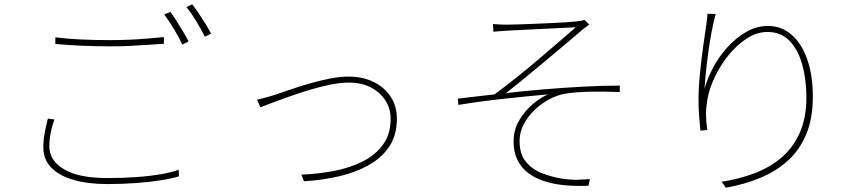

<svg xmlns="http://www.w3.org/2000/svg" viewBox="-20 -840 4040 895"><path d="M238 -666Q291 -659 357 -656Q423 -653 494 -653Q541 -653 585.5 -655Q630 -657 670 -660.5Q710 -664 744 -667V-636Q711 -634 670 -631Q629 -628 584 -626Q539 -624 494 -624Q422 -624 358.5 -627Q295 -630 238 -635ZM234 -283Q222 -251 216 -219.5Q210 -188 210 -158Q210 -91 279 -50.5Q348 -10 480 -10Q551 -10 615 -14.5Q679 -19 730.5 -28Q782 -37 813 -49L814 -18Q786 -9 735 -0.5Q684 8 618 13Q552 18 480 18Q391 18 324 -1Q257 -20 219.5 -58Q182 -96 182 -153Q182 -188 188.5 -221.5Q195 -255 203 -287ZM774 -785Q787 -768 802 -744Q817 -720 832.5 -694.5Q848 -669 859 -647L830 -632Q816 -663 791.5 -703.5Q767 -744 746 -772ZM876 -820Q890 -802 906.5 -777.5Q923 -753 938.5 -728Q954 -703 964 -683L935 -669Q918 -703 895 -741Q872 -779 849 -807Z M1178 -375Q1200 -380 1217 -385Q1234 -390 1259 -397Q1286 -406 1327.5 -420.5Q1369 -435 1417 -449Q1465 -463 1514 -473Q1563 -483 1606 -483Q1669 -483 1719.5 -459Q1770 -435 1800 -391Q1830 -347 1830 -286Q1830 -209 1794 -156Q1758 -103 1696.5 -69Q1635 -35 1557.5 -17.5Q1480 0 1397 5L1385 -26Q1462 -29 1536 -43Q1610 -57 1670 -87Q1730 -117 1765.5 -166Q1801 -215 1801 -286Q1801 -334 1776.5 -372Q1752 -410 1708.5 -432.5Q1665 -455 1606 -455Q1567 -455 1517.5 -445Q1468 -435 1416.5 -419Q1365 -403 1319 -386.5Q1273 -370 1240 -357.5Q1207 -345 1194 -340Z M2278 -728Q2291 -727 2306.5 -726Q2322 -725 2342 -725Q2356 -725 2387.5 -726Q2419 -727 2459.5 -728.5Q2500 -730 2541.5 -732Q2583 -734 2616.5 -736Q2650 -738 2666 -740Q2677 -741 2687.5 -743Q2698 -745 2705 -747L2727 -725Q2723 -722 2714 -716Q2705 -710 2699 -705Q2676 -685 2641 -655.5Q2606 -626 2565.5 -592Q2525 -558 2483.5 -523.5Q2442 -489 2404.5 -458.5Q2367 -428 2339 -406Q2424 -416 2515 -423.5Q2606 -431 2696 -436Q2786 -441 2869 -441V-411Q2794 -414 2728.5 -412.5Q2663 -411 2619 -404Q2580 -398 2542 -378Q2504 -358 2472 -327.5Q2440 -297 2421 -260Q2402 -223 2402 -183Q2402 -122 2431 -86.5Q2460 -51 2504.5 -33.5Q2549 -16 2595 -8Q2642 -1 2673 -2Q2704 -3 2730 -5L2723 26Q2549 33 2461.5 -20.5Q2374 -74 2374 -180Q2374 -235 2400.5 -279.5Q2427 -324 2464 -355Q2501 -386 2534 -400Q2443 -392 2332 -380Q2221 -368 2117 -351L2114 -380Q2155 -385 2201.5 -390.5Q2248 -396 2285 -400Q2333 -435 2388.5 -479.5Q2444 -524 2498 -570Q2552 -616 2596 -654Q2640 -692 2664 -713Q2650 -712 2617.5 -710.5Q2585 -709 2544 -707Q2503 -705 2462 -703Q2421 -701 2389.5 -699.5Q2358 -698 2344 -697Q2324 -696 2306.5 -694.5Q2289 -693 2280 -692Z M3316 -775Q3306 -738 3297 -691Q3288 -644 3281.5 -595Q3275 -546 3270.5 -502Q3266 -458 3264 -426Q3277 -474 3304.5 -525.5Q3332 -577 3371.5 -620.5Q3411 -664 3459 -691.5Q3507 -719 3560 -719Q3623 -719 3670 -678Q3717 -637 3743 -563Q3769 -489 3769 -389Q3769 -287 3738 -213.5Q3707 -140 3652 -90.5Q3597 -41 3523 -10.5Q3449 20 3363 35L3344 7Q3424 -5 3495 -31.5Q3566 -58 3621 -104Q3676 -150 3707.5 -220Q3739 -290 3739 -387Q3739 -468 3720 -537.5Q3701 -607 3661 -649Q3621 -691 3557 -691Q3508 -691 3461 -660.5Q3414 -630 3375 -581.5Q3336 -533 3310.5 -478Q3285 -423 3277 -374Q3271 -337 3271 -306Q3271 -275 3277 -234L3245 -231Q3242 -259 3239 -297Q3236 -335 3236 -382Q3236 -418 3240 -464.5Q3244 -511 3249.5 -558.5Q3255 -606 3261 -646Q3267 -686 3270 -708Q3273 -725 3274.5 -740Q3276 -755 3278 -776Z"/></svg>

Font: Noto Sans TC Thin
Style: Regular
Weight: 100
Designer: Ryoko NISHIZUKA 西塚涼子 (kana, bopomofo & ideographs); Paul D. Hunt (Latin, Greek & Cyrillic); Sandoll Communications 산돌커뮤니
Foundry: Adobe
Version: Version 2.004-H2;hotconv 1.0.118;makeotfexe 2.5.65603